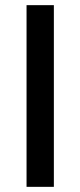

<svg xmlns="http://www.w3.org/2000/svg" viewBox="-20 -725 311 745"><path d="M83 0V-705H189V0Z"/></svg>

Font: NunitoSans_10ptSemiBold
Style: Regular
Weight: 600
Designer: Vernon Adams
Foundry: Vernon Adams
Version: Version 3.101;gftools[0.9.27]